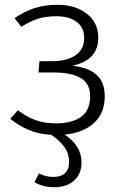

<svg xmlns="http://www.w3.org/2000/svg" viewBox="-20 -554 516 803"><path d="M250 9Q321 55 321 126Q321 172 290.5 200.5Q260 229 207 229Q160 229 124 208L143 171Q170 186 204 186Q235 186 252 170Q269 154 269 124Q269 89 250 62Q231 35 195 10Q142 7 100.5 -10.5Q59 -28 23 -57L55 -93Q90 -66 127.5 -52Q165 -38 216 -38Q280 -38 318.5 -65Q357 -92 357 -152Q357 -205 317 -228Q277 -251 203 -251H141L145 -298H195Q260 -298 296 -323Q332 -348 332 -395Q332 -439 300.5 -462.5Q269 -486 216 -486Q171 -486 138.5 -475.5Q106 -465 69 -442L41 -478Q81 -506 124 -520Q167 -534 221 -534Q294 -534 342.5 -497Q391 -460 391 -396Q391 -302 282 -279Q349 -272 383.5 -241.5Q418 -211 418 -151Q418 -80 372.5 -39Q327 2 250 9Z"/></svg>

Font: Fira Sans Light
Style: Regular
Weight: 300
Designer: bBox Type GmbH & Carrois Corporate GbR & Edenspiekermann AG
Foundry: bBox Type GmbH & Carrois Corporate GbR & Edenspiekermann AG
Version: Version 4.301